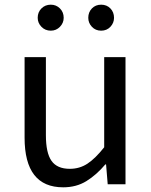

<svg xmlns="http://www.w3.org/2000/svg" viewBox="-20 -787 647 820"><path d="M250 13Q85 13 85 -199V-543H176V-210Q176 -134 200 -100Q224 -66 278 -66Q320 -66 353.5 -88Q387 -110 425 -158V-543H516V0H440L433 -85H430Q392 -40 349 -13.5Q306 13 250 13ZM197 -656Q173 -656 157 -672.5Q141 -689 141 -711Q141 -735 157 -751Q173 -767 197 -767Q220 -767 236 -751Q252 -735 252 -711Q252 -689 236 -672.5Q220 -656 197 -656ZM412 -656Q388 -656 372.5 -672.5Q357 -689 357 -711Q357 -735 372.5 -751Q388 -767 412 -767Q436 -767 451.5 -751Q467 -735 467 -711Q467 -689 451.5 -672.5Q436 -656 412 -656Z"/></svg>

Font: Source Han Sans & Saira Hybrid
Style: Regular
Weight: 400
Designer: Ryoko NISHIZUKA 西塚涼子 (kana & ideographs); Paul D. Hunt (Latin, Greek & Cyrillic); Wenlong ZHANG 张文龙 (bopomofo); Sandoll 
Foundry: Adobe Systems Incorporated
Version: Version 1.00;August 2, 2021;FontCreator 13.0.0.2675 64-bit